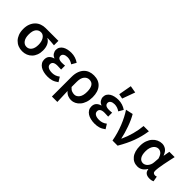

<svg xmlns="http://www.w3.org/2000/svg" viewBox="85 -1763 2922 2922"><g transform="rotate(45 1546.0 -302.0)"><path d="M268 12Q221 12 180 -4.5Q139 -21 108 -53Q77 -85 59 -132Q41 -179 41 -240Q41 -304 60.5 -351.5Q80 -399 112 -430Q144 -461 186 -476Q228 -491 273 -491H548V-395Q507 -399 474 -401.5Q441 -404 401 -405V-401Q443 -378 465 -332Q487 -286 487 -223Q487 -168 470.5 -124.5Q454 -81 424.5 -50.5Q395 -20 355 -4Q315 12 268 12ZM269 -82Q318 -82 347.5 -122Q377 -162 377 -234Q377 -267 370 -296.5Q363 -326 349 -348.5Q335 -371 315 -384Q295 -397 270 -397Q221 -397 190 -359Q159 -321 159 -240Q159 -166 189.5 -124Q220 -82 269 -82Z M814 12Q767 12 727 2Q687 -8 658 -27Q629 -46 612 -74Q595 -102 595 -138Q595 -189 622.5 -217.5Q650 -246 693 -257V-261Q655 -274 636 -304.5Q617 -335 617 -367Q617 -402 633.5 -428Q650 -454 677.5 -470.5Q705 -487 741 -495Q777 -503 817 -503Q862 -503 904 -489.5Q946 -476 981 -451L938 -376Q883 -414 822 -414Q782 -414 756.5 -397.5Q731 -381 731 -352Q731 -324 752.5 -308Q774 -292 821 -292Q836 -292 852 -293Q868 -294 886 -296V-211Q844 -214 806 -214Q708 -214 708 -149Q708 -115 738 -96Q768 -77 825 -77Q854 -77 885 -86.5Q916 -96 948 -121L994 -47Q947 -12 905 0Q863 12 814 12Z M1077 178V-243Q1077 -310 1094.5 -359Q1112 -408 1142.5 -440Q1173 -472 1214 -487.5Q1255 -503 1303 -503Q1409 -503 1466.5 -437Q1524 -371 1524 -253Q1524 -190 1507 -140.5Q1490 -91 1461.5 -57.5Q1433 -24 1396.5 -6Q1360 12 1321 12Q1286 12 1251 -1.5Q1216 -15 1186 -50Q1188 12 1190 65Q1192 118 1194 178ZM1296 -83Q1341 -83 1373.5 -125.5Q1406 -168 1406 -252Q1406 -326 1380.5 -367Q1355 -408 1299 -408Q1251 -408 1218.5 -367.5Q1186 -327 1186 -249V-136Q1215 -103 1242.5 -93Q1270 -83 1296 -83Z M1827 12Q1780 12 1740 2Q1700 -8 1671 -27Q1642 -46 1625 -74Q1608 -102 1608 -138Q1608 -189 1635.5 -217.5Q1663 -246 1706 -257V-261Q1668 -274 1649 -304.5Q1630 -335 1630 -367Q1630 -402 1646.5 -428Q1663 -454 1690.5 -470.5Q1718 -487 1754 -495Q1790 -503 1830 -503Q1875 -503 1917 -489.5Q1959 -476 1994 -451L1951 -376Q1896 -414 1835 -414Q1795 -414 1769.5 -397.5Q1744 -381 1744 -352Q1744 -324 1765.5 -308Q1787 -292 1834 -292Q1849 -292 1865 -293Q1881 -294 1899 -296V-211Q1857 -214 1819 -214Q1721 -214 1721 -149Q1721 -115 1751 -96Q1781 -77 1838 -77Q1867 -77 1898 -86.5Q1929 -96 1961 -121L2007 -47Q1960 -12 1918 0Q1876 12 1827 12ZM1777 -571 1815 -782 1930 -762 1855 -556Z M2203 0Q2178 -137 2128.5 -260.5Q2079 -384 2017 -477L2134 -503Q2156 -467 2178 -418.5Q2200 -370 2218.5 -318Q2237 -266 2252 -214Q2267 -162 2276 -118H2280Q2321 -207 2347 -303Q2373 -399 2381 -491H2495Q2485 -426 2470 -366.5Q2455 -307 2433 -247.5Q2411 -188 2381.5 -127.5Q2352 -67 2313 0Z M2748 12Q2661 12 2608 -54Q2555 -120 2555 -240Q2555 -302 2573 -351Q2591 -400 2621 -433.5Q2651 -467 2690 -485Q2729 -503 2771 -503Q2815 -503 2853 -477.5Q2891 -452 2914 -390H2918L2936 -491H3050Q3040 -446 3029 -395.5Q3018 -345 3008.5 -296Q2999 -247 2993 -204Q2987 -161 2987 -130Q2987 -105 3001 -93.5Q3015 -82 3035 -82Q3049 -82 3068 -89L3083 -3Q3071 3 3052.5 7.5Q3034 12 3008 12Q2960 12 2931 -9Q2902 -30 2896 -78H2892Q2839 12 2748 12ZM2774 -83Q2794 -83 2813.5 -93Q2833 -103 2848 -120.5Q2863 -138 2873 -161.5Q2883 -185 2885 -212L2892 -300Q2874 -362 2846.5 -385Q2819 -408 2787 -408Q2766 -408 2745.5 -398Q2725 -388 2709 -367Q2693 -346 2683 -314.5Q2673 -283 2673 -241Q2673 -163 2700 -123Q2727 -83 2774 -83Z"/></g></svg>

Font: Giro Sans Semibold
Style: Regular
Weight: 600
Designer: Paul D. Hunt
Foundry: Adobe Systems Incorporated
Version: Version 1.000;PS 1.0;hotconv 1.0.88;makeotf.lib2.5.647800